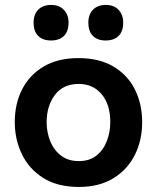

<svg xmlns="http://www.w3.org/2000/svg" viewBox="-20 -747 638 780"><path d="M301 12.5Q213 12.5 155 -24.5Q97 -61.5 68.5 -121.5Q40 -181.5 40 -251Q40 -325.5 70 -384.2Q100 -443 157.8 -477Q215.5 -511 298.5 -511Q383.5 -511 441.2 -476.5Q499 -442 528.2 -383.2Q557.5 -324.5 557.5 -251Q557.5 -176 527.2 -116.5Q497 -57 439.5 -22.2Q382 12.5 301 12.5ZM300.5 -92.5Q343.5 -92.5 371.8 -115Q400 -137.5 414 -173.8Q428 -210 428 -251Q428 -322.5 393 -364.2Q358 -406 300 -406Q236.5 -406 203 -361.2Q169.5 -316.5 169.5 -251Q169.5 -210 184 -173.8Q198.5 -137.5 227.8 -115Q257 -92.5 300.5 -92.5ZM409 -582.5Q376.5 -582.5 357.8 -600.8Q339 -619 339 -655.5Q339 -688.5 358 -707.8Q377 -727 410 -727Q443 -727 461.8 -707Q480.5 -687 480.5 -655.5Q480.5 -619 461.5 -600.8Q442.5 -582.5 409 -582.5ZM187 -582.5Q154.5 -582.5 135.5 -600.8Q116.5 -619 116.5 -655.5Q116.5 -688.5 135.5 -707.8Q154.5 -727 188 -727Q220.5 -727 239.5 -707Q258.5 -687 258.5 -655.5Q258.5 -619 239.5 -600.8Q220.5 -582.5 187 -582.5Z"/></svg>

Font: Heraclito SemiBold
Style: Regular
Weight: 600
Designer: Kostas Bartsokas (font) & Cristiano Sobral (main changes)
Foundry: Kostas Bartsokas (font) & Cristiano Sobral (main changes)
Version: Version 1.00;July 8, 2020;FontCreator 13.0.0.2655 64-bit